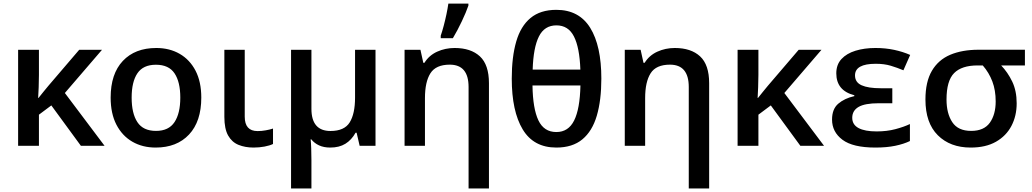

<svg xmlns="http://www.w3.org/2000/svg" viewBox="-20 -821 5812 1081"><path d="M554.2 -540.5 345.2 -297.4 568.8 0H435.5L269 -227.5L199.2 -175.3V0H82V-540.5H199.2V-399.4Q198.7 -364.3 197.8 -330.1Q196.8 -295.9 194.8 -269.5H196.8Q210.4 -286.6 224.1 -303.5Q237.8 -320.3 252 -337.4L425.8 -540.5Z M1113.3 -271.5Q1113.3 -137.2 1044.4 -63.7Q975.6 9.8 856.4 9.8Q782.2 9.8 725.1 -23.2Q668 -56.2 635.5 -118.9Q603 -181.6 603 -271.5Q603 -405.3 671.6 -478Q740.2 -550.8 859.9 -550.8Q934.6 -550.8 991.7 -517.8Q1048.8 -484.9 1081.1 -422.6Q1113.3 -360.4 1113.3 -271.5ZM721.2 -271.5Q721.2 -182.1 753.7 -133.1Q786.1 -84 858.4 -84Q929.7 -84 962.4 -133.3Q995.1 -182.6 995.1 -271.5Q995.1 -359.9 962.6 -408.2Q930.2 -456.5 857.9 -456.5Q786.1 -456.5 753.7 -408.4Q721.2 -360.4 721.2 -271.5Z M1357.9 -540.5V-164.1Q1357.9 -83 1430.2 -83Q1453.1 -83 1476.1 -87.2Q1499 -91.3 1517.1 -97.2V-10.3Q1499 -1.5 1469.5 4.2Q1439.9 9.8 1407.7 9.8Q1360.4 9.8 1323 -5.4Q1285.6 -20.5 1264.4 -58.1Q1243.2 -95.7 1243.2 -163.1V-540.5Z M2094.2 -540.5V0H2004.9L1987.8 -73.7H1981.9Q1959.5 -33.2 1924.8 -11.7Q1890.1 9.8 1839.4 9.8Q1803.2 9.8 1776.6 -2.4Q1750 -14.6 1732.4 -36.6H1729Q1731 -20 1732.2 13.7Q1733.4 47.4 1733.4 80.1V240.2H1618.7V-540.5H1733.4V-208.5Q1733.4 -83.5 1840.8 -83.5Q1918.9 -83.5 1949 -132.1Q1979 -180.7 1979 -271.5V-540.5Z M2539.6 -550.8Q2630.9 -550.8 2681.9 -503.7Q2732.9 -456.5 2732.9 -352.5V240.2H2618.2V-331.1Q2618.2 -457 2512.2 -457Q2434.1 -457 2403.3 -408.4Q2372.6 -359.9 2372.6 -268.6V0H2257.8V-540.5H2347.2L2363.3 -467.3H2369.6Q2395.5 -509.3 2441.2 -530Q2486.8 -550.8 2539.6 -550.8ZM2461.4 -606V-620.1Q2469.7 -644 2478.3 -676.3Q2486.8 -708.5 2493.7 -741.2Q2500.5 -773.9 2504.4 -800.8H2617.2V-789.6Q2604.5 -752.4 2580.3 -701.4Q2556.2 -650.4 2529.8 -606Z M3365.7 -378.4Q3365.7 -256.3 3340.1 -169.4Q3314.5 -82.5 3258.8 -36.4Q3203.1 9.8 3112.3 9.8Q2984.4 9.8 2922.9 -92.5Q2861.3 -194.8 2861.3 -378.4Q2861.3 -500.5 2886.5 -587.2Q2911.6 -673.8 2967 -719.7Q3022.5 -765.6 3112.3 -765.6Q3240.2 -765.6 3303 -664.3Q3365.7 -563 3365.7 -378.4ZM3112.8 -678.2Q3045.4 -678.2 3014.2 -615.7Q2982.9 -553.2 2979 -429.2H3247.6Q3243.2 -553.2 3211.4 -615.7Q3179.7 -678.2 3112.8 -678.2ZM3112.3 -77.6Q3180.2 -77.6 3212.6 -142.8Q3245.1 -208 3248 -339.8H2978Q2980 -209.5 3011.2 -143.6Q3042.5 -77.6 3112.3 -77.6Z M3779.3 -550.8Q3870.6 -550.8 3921.6 -503.7Q3972.7 -456.5 3972.7 -352.5V240.2H3857.9V-331.1Q3857.9 -457 3752 -457Q3673.8 -457 3643.1 -408.4Q3612.3 -359.9 3612.3 -268.6V0H3497.6V-540.5H3586.9L3603 -467.3H3609.4Q3635.3 -509.3 3680.9 -530Q3726.6 -550.8 3779.3 -550.8Z M4605 -540.5 4396 -297.4 4619.6 0H4486.3L4319.8 -227.5L4250 -175.3V0H4132.8V-540.5H4250V-399.4Q4249.5 -364.3 4248.5 -330.1Q4247.6 -295.9 4245.6 -269.5H4247.6Q4261.2 -286.6 4274.9 -303.5Q4288.6 -320.3 4302.7 -337.4L4476.6 -540.5Z M5003.9 -324.2V-239.7H4927.2Q4849.6 -239.7 4814 -219Q4778.3 -198.2 4778.3 -157.7Q4778.3 -119.1 4813.7 -100.1Q4849.1 -81.1 4916 -81.1Q4973.6 -81.1 5021.2 -93.8Q5068.8 -106.4 5103 -122.6V-26.9Q5068.8 -10.3 5020.5 -0.2Q4972.2 9.8 4908.7 9.8Q4781.7 9.8 4723.1 -34.2Q4664.6 -78.1 4664.6 -147.9Q4664.6 -207.5 4700 -237.5Q4735.4 -267.6 4790 -279.8V-284.7Q4688.5 -311 4688.5 -408.2Q4688.5 -457 4717.5 -488.5Q4746.6 -520 4796.6 -535.4Q4846.7 -550.8 4908.7 -550.8Q4965.3 -550.8 5014.4 -540.3Q5063.5 -529.8 5104.5 -511.7L5066.4 -425.3Q5031.7 -439.9 4995.1 -450.9Q4958.5 -461.9 4910.6 -461.9Q4793.9 -461.9 4793.9 -396.5Q4793.9 -357.4 4831.1 -340.8Q4868.2 -324.2 4938.5 -324.2Z M5704.1 -239.3Q5704.1 -168.5 5674.6 -112.1Q5645 -55.7 5587.4 -22.9Q5529.8 9.8 5445.3 9.8Q5329.6 9.8 5260 -59.6Q5190.4 -128.9 5190.4 -260.7Q5190.4 -360.4 5226.6 -422.1Q5262.7 -483.9 5329.8 -512.5Q5397 -541 5489.7 -541H5750.5V-452.6H5616.7Q5653.8 -414.1 5679 -361.8Q5704.1 -309.6 5704.1 -239.3ZM5309.1 -260.7Q5309.1 -182.1 5341.6 -133.1Q5374 -84 5447.8 -84Q5520 -84 5553 -130.1Q5585.9 -176.3 5585.9 -250Q5585.9 -313 5567.1 -362.5Q5548.3 -412.1 5513.2 -452.6H5484.4Q5394.5 -452.6 5351.8 -409.4Q5309.1 -366.2 5309.1 -260.7Z"/></svg>

Font: Open Sans SemiBold
Style: Regular
Weight: 600
Designer: Monotype Design Team
Foundry: Monotype Imaging Inc.
Version: Version 3.003; ttfautohint (v1.8.4)